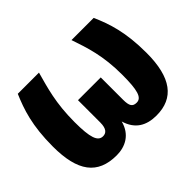

<svg xmlns="http://www.w3.org/2000/svg" viewBox="-147 -943 1211 1211"><g transform="rotate(-45 458.0 -338.0)"><path d="M796 -696H598C634 -590 670 -486 670 -316C670 -178 655 -126 610 -126C575 -126 562 -144 562 -200V-399H359V-200C359 -143 337 -126 310 -126C264 -126 246 -178 246 -316C246 -487 279 -590 308 -696H119C77 -598 40 -491 40 -304C40 -83 116 20 286 20C363 20 435 -16 459 -109C486 -17 551 20 641 20C796 20 876 -83 876 -304C876 -491 839 -598 796 -696Z"/></g></svg>

Font: Fira Sans Heavy
Style: Regular
Weight: 900
Designer: bBox Type GmbH & Carrois Corporate GbR & Edenspiekermann AG
Foundry: bBox Type GmbH & Carrois Corporate GbR & Edenspiekermann AG
Version: Version 4.300;PS 004.300;hotconv 1.0.88;makeotf.lib2.5.64775